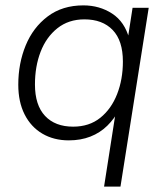

<svg xmlns="http://www.w3.org/2000/svg" viewBox="-20 -514 615 714"><path d="M367 180 412 -108H424Q406 -73 379 -46.5Q352 -20 316 -6Q280 8 236 8Q180 8 137.5 -17Q95 -42 71.5 -88.5Q48 -135 48 -199Q48 -278 75.5 -345Q103 -412 157.5 -453Q212 -494 290 -494Q350 -494 397 -463.5Q444 -433 461 -369H455L473 -485H533L428 180ZM252 -43Q312 -43 353 -76Q394 -109 415.5 -164Q437 -219 437 -285Q437 -363 399 -402.5Q361 -442 294 -442Q235 -442 193.5 -409Q152 -376 131 -321.5Q110 -267 110 -200Q110 -123 147.5 -83Q185 -43 252 -43Z"/></svg>

Font: Nunito Sans 12pt ExtraLight 12pt Light
Style: Italic
Weight: 300
Italic angle: -9°
Version: Version 3.101;gftools[0.9.27]